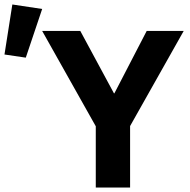

<svg xmlns="http://www.w3.org/2000/svg" viewBox="-35 -836 848 856"><path d="M0 0ZM392 0V-273L153 -698H323L473 -420H475L619 -698H784L545 -274V0ZM80 -579 -15 -593 20 -816 153 -796Z"/></svg>

Font: Aneliza ExtraBold
Style: Regular
Weight: 800
Designer: Mike Abbink, Paul van der Laan, Pieter van Rosmalen
Foundry: Bold Monday
Version: Version 3.001;September 8, 2019;FontCreator 11.5.0.2425 64-b